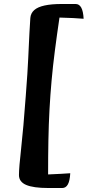

<svg xmlns="http://www.w3.org/2000/svg" viewBox="-20 -803 439 962"><path d="M359 -783Q377 -783 387 -765Q397 -747 399 -709Q380 -711 346.5 -712.5Q313 -714 278 -715Q265 -627 255 -549.5Q245 -472 238.5 -399.5Q232 -327 228 -253.5Q224 -180 222.5 -100.5Q221 -21 221 71Q254 70 284.5 68Q315 66 332 65Q330 103 320 121Q310 139 292 139H222Q147 139 111 123.5Q75 108 75 74Q75 38 86 -60Q97 -158 109 -321Q114 -386 117 -432Q120 -478 121.5 -512.5Q123 -547 124.5 -576.5Q126 -606 127.5 -638Q129 -670 132 -713Q134 -737 151.5 -752.5Q169 -768 203.5 -775.5Q238 -783 289 -783Z"/></svg>

Font: Merienda
Style: Bold
Weight: 700
Designer: Eduardo Rodriguez Tunni
Foundry: Eduardo Rodriguez Tunni
Version: Version 2.001